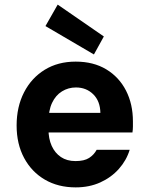

<svg xmlns="http://www.w3.org/2000/svg" viewBox="-20 -800 644 832"><path d="M308 12Q232 12 174.5 -21.5Q117 -55 84.5 -115.5Q52 -176 52 -256Q52 -337 84 -399.5Q116 -462 173.5 -497.5Q231 -533 308 -533Q385 -533 440.5 -499.5Q496 -466 526 -407.5Q556 -349 556 -274Q556 -264 556 -252Q556 -240 554 -226H152V-311H415Q414 -362 384 -391.5Q354 -421 309 -421Q276 -421 248.5 -404Q221 -387 205.5 -354Q190 -321 190 -270V-241Q190 -199 204 -168Q218 -137 244 -119.5Q270 -102 307 -102Q345 -102 366 -115.5Q387 -129 399 -151H542Q528 -105 495 -68Q462 -31 414.5 -9.5Q367 12 308 12ZM387 -564 177 -687 230 -780 430 -642Z"/></svg>

Font: DM Sans 10pt ExtraBold
Style: Regular
Weight: 800
Version: Version 4.004;gftools[0.9.30]